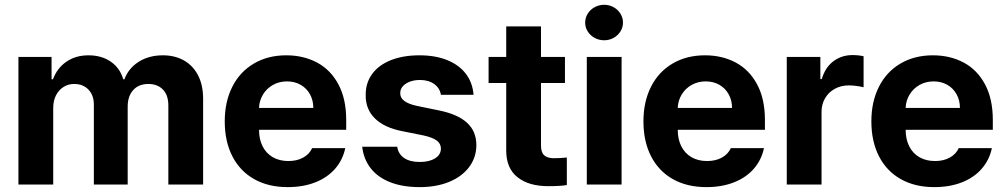

<svg xmlns="http://www.w3.org/2000/svg" viewBox="-20 -767 4181 798"><path d="M56.6 -530.3H194.3V-437.5H200.2Q217.3 -483.9 255.9 -510.5Q294.4 -537.1 347.7 -537.1Q402.3 -537.1 440.7 -510.5Q479 -483.9 492.2 -437.5H497.1Q514.2 -483.4 556.6 -510.3Q599.1 -537.1 657.2 -537.1Q706.5 -537.1 744.4 -515.9Q782.2 -494.6 803.2 -453.9Q824.2 -413.1 824.2 -356.4V0H679.7V-328.1Q679.7 -372.1 657 -395Q634.3 -418 596.7 -418Q556.2 -418 533.4 -392.3Q510.7 -366.7 510.7 -324.2V0H370.1V-332Q370.1 -371.1 347.7 -394.5Q325.2 -418 288.1 -418Q263.7 -418 243.9 -405.5Q224.1 -393.1 212.6 -370.6Q201.2 -348.1 201.2 -318.4V0H56.6Z M914.1 -262.7Q914.1 -344.2 945.6 -406.5Q977.1 -468.8 1035.2 -502.9Q1093.3 -537.1 1169.9 -537.1Q1241.2 -537.1 1297.6 -507.1Q1354 -477.1 1386.5 -416.5Q1418.9 -356 1418.9 -268.6V-227.5H1056.6Q1056.6 -188 1071.5 -158.7Q1086.4 -129.4 1114 -113.5Q1141.6 -97.7 1178.7 -97.7Q1214.4 -97.7 1240.2 -112.1Q1266.1 -126.5 1277.3 -151.4H1415Q1404.8 -102.5 1373 -65.9Q1341.3 -29.3 1290.8 -9.3Q1240.2 10.7 1175.8 10.7Q1095.2 10.7 1036.4 -22.5Q977.5 -55.7 945.8 -117.4Q914.1 -179.2 914.1 -262.7ZM1282.2 -318.4Q1282.2 -350.1 1268.3 -375.2Q1254.4 -400.4 1229.5 -414.6Q1204.6 -428.7 1172.9 -428.7Q1140.6 -428.7 1114.5 -414.1Q1088.4 -399.4 1073 -374Q1057.6 -348.6 1056.6 -318.4Z M1725.6 -434.6Q1702.1 -434.6 1683.3 -427.5Q1664.6 -420.4 1653.8 -408Q1643.1 -395.5 1643.6 -379.9Q1642.1 -342.3 1711.9 -327.1L1806.6 -307.6Q1883.8 -291.5 1921.6 -256.3Q1959.5 -221.2 1960 -164.1Q1959.5 -112.3 1929.9 -72.8Q1900.4 -33.2 1847.2 -11.2Q1793.9 10.7 1724.6 10.7Q1653.8 10.7 1602.1 -9.5Q1550.3 -29.8 1520.8 -67.6Q1491.2 -105.5 1485.4 -157.2H1630.9Q1635.7 -126 1660.2 -109.9Q1684.6 -93.8 1724.6 -93.8Q1764.2 -93.8 1788.3 -108.9Q1812.5 -124 1812.5 -149.4Q1812.5 -169.9 1795.2 -182.9Q1777.8 -195.8 1740.2 -204.1L1652.3 -221.7Q1577.1 -236.3 1538.1 -274.9Q1499 -313.5 1500 -372.1Q1499.5 -422.4 1526.9 -459.7Q1554.2 -497.1 1605 -517.1Q1655.8 -537.1 1723.6 -537.1Q1789.6 -537.1 1838.9 -517.1Q1888.2 -497.1 1916.3 -460.2Q1944.3 -423.3 1948.2 -373H1812.5Q1808.1 -400.9 1784.7 -417.7Q1761.2 -434.6 1725.6 -434.6Z M2328.1 -421.9H2228.5V-163.1Q2228.5 -133.8 2241.2 -122.1Q2253.9 -110.4 2278.3 -109.4Q2309.6 -109.4 2335.9 -112.3V2Q2310.1 6.8 2258.8 6.8Q2177.2 6.8 2130.4 -30.8Q2083.5 -68.4 2084 -142.6V-421.9H2010.7V-530.3H2084V-657.2H2228.5V-530.3H2328.1Z M2418.9 -530.3H2563.5V0H2418.9ZM2412.1 -672.9Q2412.1 -692.9 2422.6 -710Q2433.1 -727.1 2451.4 -737.1Q2469.7 -747.1 2491.2 -747.1Q2512.2 -747.1 2530.3 -737.1Q2548.3 -727.1 2558.8 -710Q2569.3 -692.9 2569.3 -672.9Q2569.3 -653.3 2558.8 -636.5Q2548.3 -619.6 2530.3 -609.6Q2512.2 -599.6 2491.2 -599.6Q2469.7 -599.6 2451.4 -609.6Q2433.1 -619.6 2422.6 -636.5Q2412.1 -653.3 2412.1 -672.9Z M2654.3 -262.7Q2654.3 -344.2 2685.8 -406.5Q2717.3 -468.8 2775.4 -502.9Q2833.5 -537.1 2910.2 -537.1Q2981.4 -537.1 3037.8 -507.1Q3094.2 -477.1 3126.7 -416.5Q3159.2 -356 3159.2 -268.6V-227.5H2796.9Q2796.9 -188 2811.8 -158.7Q2826.7 -129.4 2854.2 -113.5Q2881.8 -97.7 2918.9 -97.7Q2954.6 -97.7 2980.5 -112.1Q3006.3 -126.5 3017.6 -151.4H3155.3Q3145 -102.5 3113.3 -65.9Q3081.5 -29.3 3031 -9.3Q2980.5 10.7 2916 10.7Q2835.4 10.7 2776.6 -22.5Q2717.8 -55.7 2686 -117.4Q2654.3 -179.2 2654.3 -262.7ZM3022.5 -318.4Q3022.5 -350.1 3008.5 -375.2Q2994.6 -400.4 2969.7 -414.6Q2944.8 -428.7 2913.1 -428.7Q2880.9 -428.7 2854.7 -414.1Q2828.6 -399.4 2813.2 -374Q2797.9 -348.6 2796.9 -318.4Z M3250 -530.3H3389.6V-438.5H3395.5Q3409.7 -486.8 3443.8 -512.5Q3478 -538.1 3523.4 -538.1Q3548.3 -538.1 3569.3 -533.2V-404.3Q3558.6 -407.2 3540.5 -409.7Q3522.5 -412.1 3507.8 -412.1Q3475.6 -412.1 3449.7 -397.9Q3423.8 -383.8 3409.2 -358.6Q3394.5 -333.5 3394.5 -301.8V0H3250Z M3601.6 -262.7Q3601.6 -344.2 3633.1 -406.5Q3664.6 -468.8 3722.7 -502.9Q3780.8 -537.1 3857.4 -537.1Q3928.7 -537.1 3985.1 -507.1Q4041.5 -477.1 4074 -416.5Q4106.4 -356 4106.4 -268.6V-227.5H3744.1Q3744.1 -188 3759 -158.7Q3773.9 -129.4 3801.5 -113.5Q3829.1 -97.7 3866.2 -97.7Q3901.9 -97.7 3927.7 -112.1Q3953.6 -126.5 3964.8 -151.4H4102.5Q4092.3 -102.5 4060.5 -65.9Q4028.8 -29.3 3978.3 -9.3Q3927.7 10.7 3863.3 10.7Q3782.7 10.7 3723.9 -22.5Q3665 -55.7 3633.3 -117.4Q3601.6 -179.2 3601.6 -262.7ZM3969.7 -318.4Q3969.7 -350.1 3955.8 -375.2Q3941.9 -400.4 3917 -414.6Q3892.1 -428.7 3860.4 -428.7Q3828.1 -428.7 3802 -414.1Q3775.9 -399.4 3760.5 -374Q3745.1 -348.6 3744.1 -318.4Z"/></svg>

Font: Pretendard GOV
Style: Bold
Weight: 700
Designer: Base glyphs from Inter by Rasmus Andersson; Hangeul glyphs from Noto Sans CJK(Source Han Sans) by Jang Soo-young and Kan
Foundry: Kil Hyung-jin
Version: Version 1.309